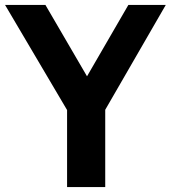

<svg xmlns="http://www.w3.org/2000/svg" viewBox="-48 -760 693 780"><path d="M224.5 0V-313L-27.5 -740H136.5L305.5 -450L473.5 -740H625.5L379.5 -314V0Z"/></svg>

Font: Encode Sans SemiCondensed SemiCondensed
Style: Bold
Weight: 700
Width: 4
Designer: Multiple Designers
Foundry: Impallari Type
Version: Version 3.000; ttfautohint (v1.8.3) -l 8 -r 50 -G 200 -x 14 